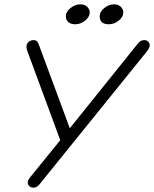

<svg xmlns="http://www.w3.org/2000/svg" viewBox="-20 -860 711 886"><path d="M327 -748Q307 -748 295.5 -758Q284 -768 284 -785Q284 -806 305.5 -823Q327 -840 351 -840Q371 -840 382.5 -828.5Q394 -817 394 -803Q394 -782 373 -765Q352 -748 327 -748ZM482 -748Q440 -748 440 -785Q440 -806 461 -823Q482 -840 507 -840Q526 -840 537.5 -828.5Q549 -817 549 -803Q549 -782 528 -765Q507 -748 482 -748ZM134 6Q123 6 115.5 -1Q108 -8 108 -17Q108 -29 120 -43L258 -213L106 -625Q102 -636 102 -644Q102 -658 112 -666.5Q122 -675 135 -675Q151 -675 157 -660L302 -268L617 -660Q629 -675 646 -675Q656 -675 663.5 -668Q671 -661 671 -651Q671 -640 658 -623L162 -9Q150 6 134 6Z"/></svg>

Font: Comic Neue
Style: Italic
Weight: 400
Italic angle: -12°
Designer: Craig Rozynski
Foundry: Craig Rozynski
Version: Version 2.003